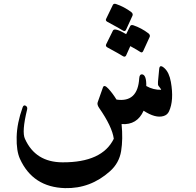

<svg xmlns="http://www.w3.org/2000/svg" viewBox="-20 -745 1032 1010"><path d="M817.4 -381.8Q819.8 -409.2 845 -386.5Q870.1 -363.8 878.9 -314Q896 -217.3 869.1 -159.2Q860.4 -140.1 839.4 -134.3Q797.4 -122.1 735.4 -162.6Q701.2 -86.4 619.6 -92.3Q627.4 -13.7 617.2 49.6Q606.9 112.8 558.6 155.8Q455.6 248 321.8 244.6Q152.8 239.7 85 90.8Q65.9 49.3 67.6 -24.2Q69.3 -97.7 99.1 -180.7Q104.5 -194.8 115.2 -188.7Q126 -182.6 122.6 -168.9Q93.8 -51.3 111.3 -14.6Q166.5 108.4 308.6 108.9Q517.6 109.9 578.6 -15.1Q569.8 -79.1 501.5 -177.2Q489.7 -194.3 493.7 -206.5L521.5 -285.2Q527.8 -302.7 550.3 -278.3Q572.8 -253.9 592.8 -221.2Q704.6 -204.6 712.4 -333Q713.9 -355 727.1 -354Q750.5 -351.6 749.5 -292.5Q786.6 -271.5 828.1 -272.5Q827.1 -276.9 814 -293Q809.6 -298.3 811 -314.5ZM573.7 -719.2Q578.1 -727.5 589.8 -724.1Q633.3 -709.5 670.9 -681.2Q680.7 -672.9 677.2 -663.1L642.6 -587.4Q636.7 -577.1 625 -585.2Q613.3 -593.3 544.4 -630.4Q533.2 -636.7 538.6 -646.5ZM664.6 -607.4Q668.9 -615.7 680.7 -612.3Q724.1 -597.7 761.2 -569.3Q771 -561 767.6 -551.3L732.9 -475.6Q727.5 -464.8 716.8 -472.4Q706.1 -480 665.5 -502.4L643.1 -452.6Q637.2 -442.4 625.2 -450.4Q613.3 -458.5 544.9 -495.6Q533.7 -502 538.6 -512.2L574.2 -584.5Q583 -601.1 643.6 -565.4Z"/></svg>

Font: Amiri
Style: Bold Slanted
Weight: 700
Italic angle: 9°
Designer: Khaled Hosny
Version: Version 000.107